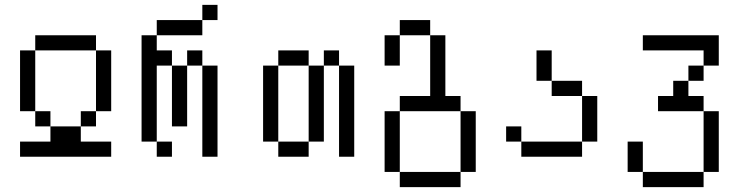

<svg xmlns="http://www.w3.org/2000/svg" viewBox="-20 -645 3040 790"><path d="M437.5 0V-62.5H312.5V-125H187.5V-62.5H62.5V0ZM187.5 -125V-187.5H125V-125ZM312.5 -125H375V-187.5H312.5ZM125 -187.5Q125 -187.5 125 -437.5H62.5Q62.5 -437.5 62.5 -187.5ZM375 -187.5H437.5Q437.5 -187.5 437.5 -437.5H375Q375 -437.5 375 -187.5ZM125 -437.5H375V-500H125Z M687.5 0V-62.5H625V0ZM875 -562.5V-625H812.5V-562.5H625V-500H562.5V-62.5H625V-375H687.5Q687.5 -375 687.5 -125H750Q750 -125 750 -375H687.5V-437.5H625V-500H812.5V-562.5ZM812.5 -375Q812.5 -375 812.5 0H875Q875 0 875 -375ZM750 -375H812.5V-437.5H750Z M1125 -62.5V0H1250V-62.5ZM1125 -62.5V-375H1062.5V-62.5ZM1250 -62.5H1312.5V-375H1250ZM1375 -375Q1375 -375 1375 0H1437.5Q1437.5 0 1437.5 -375ZM1125 -375H1250V-437.5H1125ZM1312.5 -375H1375V-437.5H1312.5Z M1625 62.5V125H1875V62.5ZM1625 62.5Q1625 62.5 1625 -187.5H1562.5Q1562.5 -187.5 1562.5 62.5ZM1875 62.5H1937.5Q1937.5 62.5 1937.5 -187.5H1875Q1875 -187.5 1875 62.5ZM1625 -187.5H1875V-250H1812.5Q1812.5 -250 1812.5 -500H1750Q1750 -500 1750 -250H1625ZM1562.5 -500Q1562.5 -500 1562.5 -375H1625Q1625 -375 1625 -500ZM1625 -500H1750V-562.5H1625Z M2125 -62.5V0H2375V-62.5ZM2125 -62.5V-125H2062.5V-62.5ZM2375 -62.5H2437.5V-250H2375ZM2375 -250V-312.5H2250V-250ZM2250 -312.5Q2250 -312.5 2250 -437.5H2187.5Q2187.5 -437.5 2187.5 -312.5Z M2625 62.5V125H2875V62.5ZM2625 62.5Q2625 62.5 2625 -62.5H2562.5Q2562.5 -62.5 2562.5 62.5ZM2875 62.5H2937.5Q2937.5 62.5 2937.5 -187.5H2875Q2875 -187.5 2875 62.5ZM2875 -187.5V-250H2812.5V-312.5H2750V-250H2687.5V-187.5ZM2812.5 -312.5H2875V-375H2812.5ZM2875 -375H2937.5Q2937.5 -375 2937.5 -500H2625V-437.5H2875Z"/></svg>

Font: Unifont
Style: Regular
Weight: 500
Version: Version 15.1.04